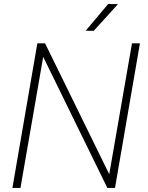

<svg xmlns="http://www.w3.org/2000/svg" viewBox="-20 -924 728 944"><path d="M668 -710.9 545.4 0H507.8L192.4 -644.5L80.6 0H41L163.6 -710.9H201.7L517.1 -67.4L628.9 -710.9ZM401.4 -772.9 511.7 -904.3 560.1 -903.8 440.9 -772.5Z"/></svg>

Font: Roboto ExtraLight
Style: Italic
Weight: 250
Designer: Christian Robertson
Foundry: Google
Version: Version 3.009; 2024